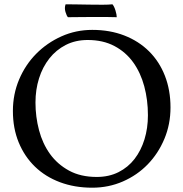

<svg xmlns="http://www.w3.org/2000/svg" viewBox="-20 -861 853 893"><path d="M285 -841Q303 -841 333 -840.5Q363 -840 395 -839.5Q427 -839 456.5 -839Q486 -839 503 -841Q511 -832 517 -812.5Q523 -793 523 -781Q503 -782 472.5 -782Q442 -782 409.5 -782Q377 -782 346.5 -781.5Q316 -781 296 -781Q290 -787 284.5 -805.5Q279 -824 285 -841ZM40 -345Q40 -423 69 -491.5Q98 -560 148.5 -611Q199 -662 266 -692Q333 -722 409 -722Q491 -722 558 -696Q625 -670 673 -622.5Q721 -575 747 -508.5Q773 -442 773 -361Q773 -283 744.5 -215Q716 -147 667 -96.5Q618 -46 551.5 -17Q485 12 409 12Q327 12 259 -13.5Q191 -39 142.5 -86Q94 -133 67 -198.5Q40 -264 40 -345ZM430 -38Q487 -38 531.5 -60.5Q576 -83 606 -122Q636 -161 652 -213Q668 -265 668 -325Q668 -396 651 -459.5Q634 -523 599.5 -571Q565 -619 512 -647Q459 -675 388 -675Q331 -675 286 -652Q241 -629 209.5 -589Q178 -549 161.5 -496.5Q145 -444 145 -384Q145 -318 161.5 -255.5Q178 -193 212.5 -145Q247 -97 301 -67.5Q355 -38 430 -38Z"/></svg>

Font: Lusitana
Style: Regular
Weight: 400
Designer: Ana Paula Megda
Foundry: Ana Paula Megda
Version: Version 1.000; ttfautohint (v1.1) -l 8 -r 50 -G 200 -x 14 -D